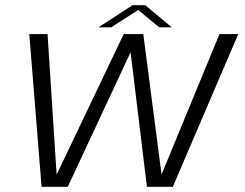

<svg xmlns="http://www.w3.org/2000/svg" viewBox="-20 -721 947 741"><path d="M140.5 0 93 -589.5H163.5L198.5 -47L457.5 -589.5H533L603.5 -47.5L827 -589.5H899.5L647 0H547L484 -519.5L241.5 0ZM360 -615.5 491.5 -701H540.5L643 -615.5H594.5L513.5 -682.5L409 -615.5Z"/></svg>

Font: Anybody ExtraExpanded Light
Style: Italic
Weight: 300
Width: 8
Italic angle: -10°
Designer: Tyler Finck
Foundry: Etcetera Type Company
Version: Version 1.010; ttfautohint (v1.8.3) -l 8 -r 50 -G 200 -x 14 